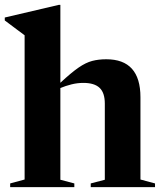

<svg xmlns="http://www.w3.org/2000/svg" viewBox="-24 -764 668 784"><path d="M279.5 0H17.5V-15L76.5 -31V-620Q67 -627 45.8 -642.8Q24.5 -658.5 -4.5 -680.5V-692.5L215.5 -744H222.5V-426Q267 -467.5 296.8 -488Q326.5 -508.5 352.5 -515.2Q378.5 -522 410 -522Q549.5 -522 549.5 -367V-31L609 -15V0H346.5V-15L404 -30V-341Q404 -385 382.8 -405.2Q361.5 -425.5 316.5 -425.5Q292 -425.5 268 -419.5Q244 -413.5 222.5 -404.5V-30L279.5 -15Z"/></svg>

Font: Newsreader Display SemiBold
Style: Regular
Weight: 600
Designer: Hugues Gentile
Foundry: Production Type
Version: Version 1.001